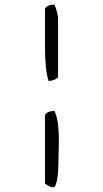

<svg xmlns="http://www.w3.org/2000/svg" viewBox="-20 -693 443 825"><path d="M231 8.3Q231 84 213.9 111.8Q198.2 111.8 188.7 105.5Q179.2 99.1 173.3 96.2V-198.7Q184.1 -216.3 213.9 -216.3Q232.9 -179.7 232.9 -89.4ZM189 -345.2Q173.3 -390.6 173.3 -493.2V-655.8Q184.1 -673.3 213.9 -673.3Q229.5 -636.7 229.5 -608.9V-360.8Q211.9 -345.2 189 -345.2Z"/></svg>

Font: RadleyRegular
Style: Regular
Weight: 400
Designer: vernon adams
Foundry: vernon adams
Version: Version 1.000;PS 001.001;hotconv 1.0.56